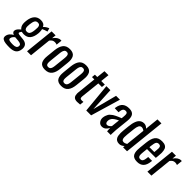

<svg xmlns="http://www.w3.org/2000/svg" viewBox="181 -2080 3530 3530"><g transform="rotate(45 1946.0 -315.0)"><path d="M189 180.2Q157.7 180.2 134.3 179Q110.8 177.7 85.2 174.6Q59.6 171.4 42.2 165Q24.9 158.7 10.5 148.9Q-3.9 139.2 -9.8 124Q-14.2 112.8 -14.6 98.6Q-14.6 94.2 -14.2 89.4Q-9.3 44.9 18.3 11.7Q45.9 -21.5 84.5 -40.5Q58.1 -48.8 44.9 -65.4Q33.7 -79.1 33.7 -95.7Q33.7 -98.6 34.2 -102.1Q37.1 -131.3 55.2 -154.3Q73.2 -177.2 109.9 -207.5Q78.1 -234.4 65.9 -274.4Q58.1 -299.8 58.1 -335Q58.1 -356 61 -380.9Q71.3 -481 117.9 -533.7Q164.6 -586.4 244.1 -586.4Q333 -586.4 357.4 -522Q365.2 -532.2 389.9 -551Q414.6 -569.8 441.4 -581.5L459 -588.9L477.5 -521.5Q456.5 -517.1 420.4 -503.7Q384.3 -490.2 375.5 -483.4Q380.9 -465.8 382.8 -433.6Q383.8 -419.4 383.8 -406.7Q383.8 -390.6 382.3 -377.4Q372.6 -282.7 329.8 -230Q287.1 -177.2 201.7 -177.2Q192.4 -177.2 170.9 -180.4Q149.4 -183.6 147 -184.6Q147 -184.1 140.1 -174.6Q133.3 -165 130.9 -161.4Q128.4 -157.7 124.8 -150.1Q121.1 -142.6 120.6 -137.2Q120.1 -126.5 131.1 -120.6Q142.1 -114.7 167 -112.3Q169.9 -111.3 212.2 -107.4Q254.4 -103.5 255.9 -103Q377.4 -90.3 377.4 15.6Q377.4 25.9 376.5 36.6Q368.2 113.3 322.5 146.7Q276.9 180.2 189 180.2ZM196.8 98.1Q244.1 98.1 268.6 84.2Q293 70.3 296.4 39.6Q296.9 35.2 296.9 31.2Q296.9 9.8 283.2 -2Q267.6 -15.6 221.2 -21.5L132.3 -28.8Q115.2 -17.1 98.1 3.9Q81.1 24.9 78.6 48.8Q78.1 52.2 78.1 55.7Q78.1 69.3 84.5 77.1Q92.3 86.9 118.9 92.5Q145.5 98.1 196.8 98.1ZM209 -251Q227.5 -251 241.5 -257.1Q255.4 -263.2 264.2 -273.4Q272.9 -283.7 279.3 -301Q285.6 -318.4 288.8 -336.4Q292 -354.5 294.9 -380.9Q297.9 -413.1 297.9 -438.5Q297.9 -445.3 297.9 -451.2Q296.9 -480.5 282.5 -497.3Q268.1 -514.2 238.3 -514.2Q194.8 -514.2 176.5 -481.7Q158.2 -449.2 150.9 -380.9Q148.4 -353.5 148.4 -330.1Q148.4 -322.3 148.9 -315.4Q149.9 -286.6 164.8 -268.8Q179.7 -251 209 -251Z M468.3 0 528.8 -578.1H632.3L624 -496.1Q686.5 -585.4 761.2 -585.4Q763.7 -585.4 778.3 -584.5L766.1 -470.2Q741.2 -481 711.4 -481Q684.1 -481 661.6 -468.8Q639.2 -456.5 616.2 -424.8L571.8 0Z M1023.9 -198.7 1043 -378.4Q1044.9 -397 1045.7 -407.2Q1046.4 -417.5 1046.9 -433.8Q1047.4 -450.2 1045.9 -459Q1044.4 -467.8 1041 -479Q1037.6 -490.2 1031.5 -495.8Q1025.4 -501.5 1015.9 -505.6Q1006.3 -509.8 993.2 -509.8Q978 -509.8 966.3 -505.1Q954.6 -500.5 946.8 -490.2Q939 -480 933.8 -470Q928.7 -460 925 -442.4Q921.4 -424.8 919.7 -412.4Q918 -399.9 916 -378.4L897 -198.7Q895 -179.7 894.3 -169.7Q893.6 -159.7 893.1 -143.6Q892.6 -127.4 894 -118.7Q895.5 -109.9 898.9 -98.6Q902.3 -87.4 908.4 -81.8Q914.6 -76.2 924.1 -72.3Q933.6 -68.4 946.8 -68.4Q960 -68.4 970.5 -72.5Q981 -76.7 988.3 -82Q995.6 -87.4 1001.2 -98.6Q1006.8 -109.9 1010.3 -118.4Q1013.7 -127 1016.6 -143.6Q1019.5 -160.2 1020.8 -169.9Q1022 -179.7 1023.9 -198.7ZM793 -116.7Q791 -133.8 791 -152.8Q791 -177.7 794.4 -205.6L811.5 -372.1Q822.8 -477.1 866.5 -531.7Q910.2 -586.4 1001 -586.4Q1047.9 -586.4 1079.6 -571.3Q1111.3 -556.2 1127 -528.3Q1142.6 -500.5 1147.5 -460.9Q1149.9 -443.4 1149.4 -423.8Q1149.4 -399.4 1146 -372.1L1128.4 -205.6Q1123 -154.3 1110.6 -116.5Q1098.1 -78.6 1076.2 -49.8Q1054.2 -21 1019.8 -6.3Q985.4 8.3 938.5 8.3Q891.6 8.3 860.1 -6.6Q828.6 -21.5 813.2 -49.3Q797.9 -77.1 793 -116.7Z M1445.3 -198.7 1464.4 -378.4Q1466.3 -397 1467 -407.2Q1467.8 -417.5 1468.3 -433.8Q1468.8 -450.2 1467.3 -459Q1465.8 -467.8 1462.4 -479Q1459 -490.2 1452.9 -495.8Q1446.8 -501.5 1437.3 -505.6Q1427.7 -509.8 1414.6 -509.8Q1399.4 -509.8 1387.7 -505.1Q1376 -500.5 1368.2 -490.2Q1360.4 -480 1355.2 -470Q1350.1 -460 1346.4 -442.4Q1342.8 -424.8 1341.1 -412.4Q1339.4 -399.9 1337.4 -378.4L1318.4 -198.7Q1316.4 -179.7 1315.7 -169.7Q1314.9 -159.7 1314.5 -143.6Q1314 -127.4 1315.4 -118.7Q1316.9 -109.9 1320.3 -98.6Q1323.7 -87.4 1329.8 -81.8Q1335.9 -76.2 1345.5 -72.3Q1355 -68.4 1368.2 -68.4Q1381.3 -68.4 1391.8 -72.5Q1402.3 -76.7 1409.7 -82Q1417 -87.4 1422.6 -98.6Q1428.2 -109.9 1431.6 -118.4Q1435.1 -127 1438 -143.6Q1440.9 -160.2 1442.1 -169.9Q1443.4 -179.7 1445.3 -198.7ZM1214.4 -116.7Q1212.4 -133.8 1212.4 -152.8Q1212.4 -177.7 1215.8 -205.6L1232.9 -372.1Q1244.1 -477.1 1287.8 -531.7Q1331.5 -586.4 1422.4 -586.4Q1469.2 -586.4 1501 -571.3Q1532.7 -556.2 1548.3 -528.3Q1564 -500.5 1568.8 -460.9Q1571.3 -443.4 1570.8 -423.8Q1570.8 -399.4 1567.4 -372.1L1549.8 -205.6Q1544.4 -154.3 1532 -116.5Q1519.5 -78.6 1497.6 -49.8Q1475.6 -21 1441.2 -6.3Q1406.7 8.3 1359.9 8.3Q1313 8.3 1281.5 -6.6Q1250 -21.5 1234.6 -49.3Q1219.2 -77.1 1214.4 -116.7Z M1777.3 7.8Q1711.9 7.8 1687.5 -26.4Q1668 -53.7 1667.5 -102.5Q1667.5 -115.2 1668.9 -128.9L1709 -508.8H1647.5L1654.8 -578.1H1715.8L1733.9 -747.6H1837.4L1819.3 -578.1H1912.6L1905.8 -508.8H1812.5L1772.9 -136.2Q1772 -126.5 1772 -118.2Q1772 -96.2 1778.8 -85.9Q1788.1 -71.8 1818.8 -71.8Q1842.8 -71.8 1859.4 -74.7L1851.1 2.4Q1809.1 7.8 1777.3 7.8Z M2007.8 0 1953.1 -578.1H2057.1L2082 -109.9L2204.6 -578.1H2305.2L2134.3 0Z M2417 8.3Q2367.7 7.8 2338.4 -32.2Q2313.5 -66.4 2313.5 -109.4Q2313.5 -117.2 2314.5 -125.5Q2317.4 -154.8 2327.1 -179.9Q2336.9 -205.1 2346.4 -222.9Q2356 -240.7 2378.9 -259.5Q2401.9 -278.3 2414.6 -288.1Q2427.2 -297.9 2461.2 -314Q2495.1 -330.1 2509 -335.9Q2522.9 -341.8 2564.9 -358.4Q2567.4 -359.4 2568.4 -359.9L2572.8 -401.4Q2575.2 -425.3 2575.2 -443.4Q2575.2 -469.7 2569.8 -484.4Q2560.5 -508.8 2524.9 -508.3Q2461.9 -508.3 2453.6 -424.8L2450.2 -396.5L2348.1 -400.4Q2348.6 -402.8 2349.6 -410.4Q2350.6 -418 2351.1 -421.4Q2364.7 -507.8 2412.1 -547.1Q2459.5 -586.4 2539.6 -586.4Q2622.6 -586.9 2654.3 -541Q2678.7 -505.9 2678.7 -443.4Q2678.7 -424.3 2676.3 -402.3L2648.4 -136.2Q2643.1 -85.9 2643.1 -31.2Q2643.1 -15.6 2643.6 0H2549.3Q2544.4 -49.3 2544.4 -85Q2527.8 -45.4 2495.1 -18.6Q2462.4 8.3 2417 8.3ZM2467.3 -81.5Q2488.8 -81.5 2510.7 -97.9Q2532.7 -114.3 2544.4 -131.3L2562 -296.4Q2558.6 -294.9 2552.7 -291.5Q2526.9 -277.8 2514.2 -270.8Q2501.5 -263.7 2481.7 -249.8Q2461.9 -235.8 2451.9 -224.1Q2441.9 -212.4 2433.1 -194.6Q2424.3 -176.8 2422.4 -156.7Q2421.4 -148.4 2421.4 -141.1Q2421.4 -116.2 2430.7 -101.1Q2442.4 -81.5 2467.3 -81.5Z M2870.1 8.3Q2869.6 8.3 2868.7 8.3Q2794.9 8.3 2766.6 -45.9Q2747.1 -83.5 2746.6 -154.8Q2746.6 -187.5 2751 -227.5L2762.7 -339.4Q2767.1 -382.8 2773.9 -417Q2780.8 -451.2 2793.5 -483.9Q2806.2 -516.6 2823.7 -538.3Q2841.3 -560.1 2868.2 -573.2Q2895 -586.4 2929.2 -586.4Q2981 -585.9 3021.5 -541L3049.3 -809.6H3152.8L3067.9 0H2964.4L2968.3 -37.1Q2921.4 8.3 2870.1 8.3ZM2904.8 -73.2Q2936.5 -73.2 2974.6 -96.7L3014.6 -477.5Q2981 -504.9 2948.2 -504.9Q2929.2 -504.9 2915 -495.4Q2900.9 -485.8 2892.1 -468Q2883.3 -450.2 2878.2 -429Q2873 -407.7 2870.1 -379.4L2853 -218.8Q2849.6 -180.7 2849.6 -150.9Q2849.6 -147.5 2849.6 -143.6Q2850.1 -111.3 2863.5 -92.3Q2877 -73.2 2904.8 -73.2Z M3334.5 8.3Q3284.7 8.3 3252.9 -6.3Q3221.2 -21 3205.6 -49.8Q3189.9 -79.1 3186 -122.1Q3184.6 -137.7 3185.1 -155.3Q3185.1 -186 3189 -222.2L3203.1 -356Q3209.5 -416 3221.9 -457.5Q3234.4 -499 3256.8 -528.8Q3279.3 -558.6 3313.7 -572.5Q3348.1 -586.4 3396.5 -586.4Q3448.7 -586.4 3480.2 -569.6Q3511.7 -552.7 3524.4 -520.5Q3536.6 -488.3 3538.6 -441.4Q3539.1 -432.6 3539.1 -423.3Q3539.1 -383.8 3533.2 -335.4L3527.8 -288.1H3299.3L3291 -210Q3289.6 -193.4 3288.8 -186Q3288.1 -178.7 3287.1 -164.6Q3286.1 -150.4 3286.4 -143.8Q3286.6 -137.2 3286.9 -125.7Q3287.1 -114.3 3289.1 -108.9Q3291 -103.5 3293.7 -95.5Q3296.4 -87.4 3300.8 -83.5Q3305.2 -79.6 3310.8 -75.4Q3316.4 -71.3 3324.2 -69.8Q3332 -68.4 3341.8 -68.4Q3376.5 -68.4 3392.6 -92.3Q3408.7 -116.2 3413.6 -165L3417.5 -200.7H3518.6L3515.6 -177.2Q3496.6 8.3 3334.5 8.3ZM3305.7 -344.2H3432.6L3437.5 -396.5Q3440.4 -423.8 3440.4 -445.3Q3439.9 -452.1 3439.9 -458Q3439 -483.4 3426.5 -496.6Q3414.1 -509.8 3387.7 -509.8Q3348.6 -509.8 3332.8 -481.9Q3316.9 -454.1 3308.6 -376.5Z M3597.7 0 3658.2 -578.1H3761.7L3753.4 -496.1Q3815.9 -585.4 3890.6 -585.4Q3893.1 -585.4 3907.7 -584.5L3895.5 -470.2Q3870.6 -481 3840.8 -481Q3813.5 -481 3791 -468.8Q3768.6 -456.5 3745.6 -424.8L3701.2 0Z"/></g></svg>

Font: Oswald
Style: Regular
Weight: 400
Designer: Vernon Adams
Foundry: Vernon Adams
Version: 3.0; ttfautohint (v0.94.23-7a4d-dirty) -l 8 -r 50 -G 200 -x 